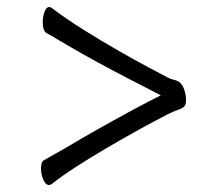

<svg xmlns="http://www.w3.org/2000/svg" viewBox="-20 -513 640 548"><path d="M439 -241Q398 -262 351.5 -286Q305 -310 259 -335Q213 -360 174 -383Q160 -391 143.5 -401Q127 -411 112 -419Q102 -426 102 -450Q102 -465 107 -479Q112 -493 121 -493Q124 -493 128 -490Q169 -459 218.5 -428Q268 -397 316 -369.5Q364 -342 402.5 -321.5Q441 -301 460 -291Q468 -287 475.5 -285.5Q483 -284 490 -280Q500 -274 505.5 -258Q511 -242 511 -228Q511 -218 508 -212Q504 -205 489.5 -200Q475 -195 461 -188Q453 -184 425.5 -169.5Q398 -155 359.5 -133.5Q321 -112 278.5 -87Q236 -62 196.5 -36.5Q157 -11 128 12Q124 15 120 15Q110 15 103.5 -0.5Q97 -16 97 -32Q97 -52 106 -56Q140 -75 171 -93Q211 -117 258 -143.5Q305 -170 352 -195.5Q399 -221 439 -241Z"/></svg>

Font: Klee One SemiBold
Style: Regular
Weight: 600
Designer: Fontworks Inc.
Foundry: Fontworks Inc.
Version: Version 1.00;January 12, 2022;FontCreator 13.0.0.2683 64-bit